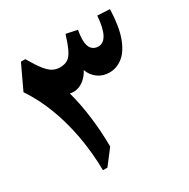

<svg xmlns="http://www.w3.org/2000/svg" viewBox="-179 -976 1121 1139"><g transform="rotate(-30 381.5 -406.0)"><path d="M634.6 -811.4Q628.6 -729.5 607 -689.1Q585.4 -648.8 549.6 -648.8Q521.6 -648.8 504.2 -668.3Q486.8 -687.8 486.8 -731.8Q486.8 -743.5 488.4 -760.7Q490.1 -777.8 493.2 -795.4L417.3 -811.7Q398.4 -750.7 381.9 -716.6Q365.4 -682.6 344.5 -669Q323.6 -655.4 290.9 -655.4Q265.3 -655.4 243.1 -666.6Q220.9 -677.7 195.8 -709.1Q170.7 -740.4 135.4 -800.9H105.6L28.2 -636.4Q83 -555.8 121.9 -455.2Q160.8 -354.5 182.2 -239.5Q203.6 -124.5 205.2 0H235.7L312.5 -100.1Q312.5 -201.3 299.3 -304.3Q286.1 -407.2 262.7 -492.4Q293 -485.8 319.8 -494.8Q346.7 -503.7 368.2 -524.2Q389.8 -544.6 403.5 -571.8Q416.7 -532.4 450.5 -507.2Q484.4 -482.1 530.1 -482.1Q578.9 -482.1 620.4 -514.2Q661.9 -546.2 688.6 -617.6Q715.2 -689 719.1 -806.8Z"/></g></svg>

Font: Pinar FD VF
Style: Regular
Weight: 300
Designer: Amin Abedi
Version: Version 2.000